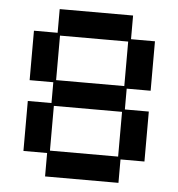

<svg xmlns="http://www.w3.org/2000/svg" viewBox="-49 -677 683 735"><g transform="rotate(5 293.0 -309.5)"><path d="M151 12V-78H60V-270H151V-350H60V-540H151V-631H433V-540H525V-350H433V-270H525V-78H433V12ZM161 -88H423V-260H161ZM161 -359H423V-530H161Z"/></g></svg>

Font: Pixelify Sans
Style: Regular
Weight: 400
Designer: Stefie Justprince
Foundry: Typecalism Foundryline
Version: Version 1.000;February 13, 2025;FontCreator 15.0.0.3015 64-b